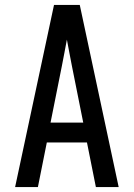

<svg xmlns="http://www.w3.org/2000/svg" viewBox="-20 -755 540 775"><path d="M41 0 198 -735H302L459 0H367L331 -180H169L133 0ZM316 -260 270 -490Q265 -516 260 -542Q255 -568 250 -595Q245 -568 240 -542Q235 -516 230 -490L184 -260Z"/></svg>

Font: Iosevka Medium
Style: Regular
Weight: 500
Monospace: yes
Designer: Belleve Invis
Foundry: Belleve Invis
Version: Version 32.5.0; ttfautohint (v1.8.4)